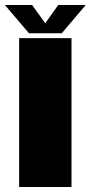

<svg xmlns="http://www.w3.org/2000/svg" viewBox="-46 -748 364 768"><path d="M30.5 0V-595.5H240V0ZM70 -615 -26.5 -728H82.5L135 -655L187 -728H297L201 -615Z"/></svg>

Font: Anybody Black
Style: Regular
Weight: 900
Designer: Tyler Finck
Foundry: Etcetera Type Company
Version: Version 1.010; ttfautohint (v1.8.3) -l 8 -r 50 -G 200 -x 14 